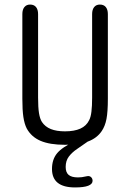

<svg xmlns="http://www.w3.org/2000/svg" viewBox="-20 -625 571 842"><path d="M453 -192V-563Q453 -583 444 -594Q435 -605 418 -605Q402 -605 393 -594Q384 -583 384 -563V-197Q384 -160 381 -135.5Q378 -111 371 -98Q359 -73 332.5 -61Q306 -49 265 -49Q228 -49 203 -59Q178 -69 164 -90Q155 -104 151 -129Q147 -154 147 -197V-563Q147 -583 138 -594Q129 -605 112 -605Q96 -605 87 -594Q78 -583 78 -563V-192Q78 -142 82.5 -112Q87 -82 97 -62Q117 -25 157.5 -7.5Q198 10 265 10Q327 10 366 -4.5Q405 -19 426 -50Q441 -72 447 -103.5Q453 -135 453 -192ZM366 -5H308Q253 20 230.5 47Q208 74 208 116Q208 197 309 197Q348 197 367 189.5Q386 182 386 168Q386 159 380.5 153Q375 147 366 147Q365 147 363.5 147.5Q362 148 360 148Q347 151 339 152Q331 153 322 153Q294 153 281 142Q268 131 268 107Q268 80 282 61.5Q296 43 318.5 28Q341 13 366 -5Z"/></svg>

Font: Beiruti
Style: Regular
Weight: 400
Version: Version 1.00